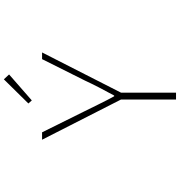

<svg xmlns="http://www.w3.org/2000/svg" viewBox="13 -986 973 1040"><g transform="rotate(-90 500.0 -466.5)"><path d="M480.5 0V-297.9L262.7 -725.6H302.7L418 -493.2Q421.9 -485.4 451.2 -425.8Q480.5 -366.2 498 -335H502Q551.8 -425.8 583 -493.2L699.2 -725.6H735.4L517.6 -297.9V0ZM475.6 -781.2 459 -799.8 589.8 -932.6 616.2 -904.3Z"/></g></svg>

Font: GenEi Gothic M ExtraLight
Style: Regular
Weight: 200
Designer: o_tamon (Modified); [Source Han Sans]
Ryoko NISHIZUKA  (kana & ideographs); Paul D. Hunt (Latin, Greek & Cyrillic); Wenl
Version: Version 1.1a;Original Version 1.004